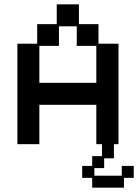

<svg xmlns="http://www.w3.org/2000/svg" viewBox="-20 -651 635 883"><path d="M60 12V-450H151V-540H241V-631H343V-540H433V-450H525V12H423V-169H161V12ZM161 -270H423V-440H333V-530H251V-440H161ZM404 212V167H358V112H404V67H449V-26H504V77H459V122H414V157H540V112H595V167H550V212Z"/></svg>

Font: Pixelify Sans
Style: Regular
Weight: 400
Designer: Stefie Justprince
Foundry: Typecalism Foundryline
Version: Version 1.000;February 13, 2025;FontCreator 15.0.0.3015 64-b